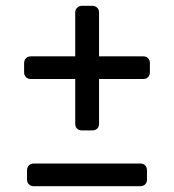

<svg xmlns="http://www.w3.org/2000/svg" viewBox="-20 -641 600 661"><path d="M262 -192Q252 -192 245.5 -198Q239 -204 239 -215V-369H86Q76 -369 69.5 -375.5Q63 -382 63 -392V-424Q63 -434 69.5 -440.5Q76 -447 86 -447H239V-598Q239 -608 245.5 -614.5Q252 -621 262 -621H298Q308 -621 314.5 -614.5Q321 -608 321 -598V-447H473Q484 -447 490 -440.5Q496 -434 496 -424V-392Q496 -382 490 -375.5Q484 -369 473 -369H321V-215Q321 -204 314.5 -198Q308 -192 298 -192ZM96 0Q86 0 79.5 -6.5Q73 -13 73 -23V-55Q73 -65 79.5 -71.5Q86 -78 96 -78H463Q474 -78 480 -71.5Q486 -65 486 -55V-23Q486 -13 480 -6.5Q474 0 463 0Z"/></svg>

Font: DVN-Rubik
Style: Regular
Weight: 400
Designer: Hubert and Fischer
Foundry: Hubert & Fischer
Version: Version 2.102